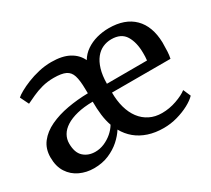

<svg xmlns="http://www.w3.org/2000/svg" viewBox="-116 -763 1065 971"><g transform="rotate(-30 416.5 -277.5)"><path d="M185.5 11Q142 11 104.2 -6.5Q66.5 -24 43.8 -59Q21 -94 21 -146.5Q21 -197 48.2 -232.2Q75.5 -267.5 122 -289.5Q168.5 -311.5 227 -322Q285.5 -332.5 347 -333.5L346.5 -358.5Q346 -409 337.2 -437Q328.5 -465 305 -476.2Q281.5 -487.5 236 -487.5Q198.5 -487.5 166.5 -478.8Q134.5 -470 108.8 -458Q83 -446 63 -436.5L38.5 -486.5Q48 -495.5 70.5 -508.2Q93 -521 124 -533.5Q155 -546 191.5 -554.5Q228 -563 265 -563Q328.5 -563 368.2 -541.5Q408 -520 426 -481.5Q442.5 -509.5 470.2 -528.5Q498 -547.5 532.2 -556.8Q566.5 -566 602.5 -566Q696.5 -566 748.2 -514.8Q800 -463.5 802.5 -367.5Q802.5 -337 801.2 -314.8Q800 -292.5 796 -275.5H454.5Q454.5 -228 465.5 -188.2Q476.5 -148.5 498.2 -119.5Q520 -90.5 551.5 -74.8Q583 -59 623 -59Q666 -59 708 -73.8Q750 -88.5 772.5 -106.5L791.5 -63Q774 -44.5 742.8 -27.8Q711.5 -11 672.5 0Q633.5 11 593 11Q544 11 503.8 -2.2Q463.5 -15.5 433.8 -40.2Q404 -65 385 -99.5Q368 -72.5 339.8 -47.2Q311.5 -22 272.8 -5.5Q234 11 185.5 11ZM454.5 -327 689 -327.5Q690.5 -337 690.8 -348.8Q691 -360.5 691 -370Q691 -432 667 -471.5Q643 -511 585.5 -511Q559 -511 535.5 -500.5Q512 -490 494 -467.5Q476 -445 465.5 -410.2Q455 -375.5 454.5 -327ZM233 -58Q260 -58 285.8 -69Q311.5 -80 332.8 -98.2Q354 -116.5 367 -138.5Q356 -169.5 351.5 -206Q347 -242.5 347 -284.5Q294.5 -284 255.2 -274.2Q216 -264.5 189.8 -247.8Q163.5 -231 150.8 -208.8Q138 -186.5 138 -160.5Q138 -107 165 -82.5Q192 -58 233 -58Z"/></g></svg>

Font: Merriweather 28pt Medium
Style: Regular
Weight: 500
Version: Version 2.100